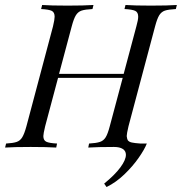

<svg xmlns="http://www.w3.org/2000/svg" viewBox="-47 -591 728 769"><path d="M661.3 -571 657.3 -554.8Q627.4 -553.2 613.3 -548.4Q599.2 -543.5 590.7 -529.8Q582.3 -516.1 574.2 -485.5L467.7 -85.5Q460.5 -54.8 460.5 -46Q462.1 -33.9 464.5 -29.8Q469.4 -22.6 481 -20.2Q492.7 -17.7 515.3 -16.1H516.1H541.1Q531.5 8.1 508.1 41.5Q484.7 75 451.2 107.3Q417.7 139.5 379.8 158.1L370.2 144.4Q413.7 108.9 435.5 79Q457.3 49.2 457.3 29Q457.3 13.7 444.8 5.6Q432.3 -2.4 409.7 -2.4H408.9Q344.4 -2.4 306.5 0L309.7 -16.1Q338.7 -17.7 353.2 -22.6Q367.7 -27.4 376.2 -41.1Q384.7 -54.8 392.7 -85.5L444.4 -279H185.5L133.9 -85.5Q126.6 -54.8 126.6 -46Q126.6 -29 138.3 -23.4Q150 -17.7 181.5 -16.1L178.2 0Q141.1 -2.4 75.8 -2.4Q8.1 -2.4 -26.6 0L-22.6 -16.1Q5.6 -17.7 19.8 -22.6Q33.9 -27.4 42.3 -41.5Q50.8 -55.6 58.9 -85.5L165.3 -485.5Q171.8 -512.9 171.8 -524.2Q171.8 -541.9 160.1 -547.6Q148.4 -553.2 117.7 -554.8L121.8 -571Q154.8 -568.5 224.2 -568.5Q288.7 -568.5 327.4 -571L323.4 -554.8Q293.5 -553.2 279.4 -548.4Q265.3 -543.5 256.9 -529.8Q248.4 -516.1 240.3 -485.5L189.5 -295.2H448.4L499.2 -485.5Q506.5 -511.3 506.5 -524.2Q506.5 -541.9 494.4 -547.6Q482.3 -553.2 451.6 -554.8L455.6 -571Q491.9 -568.5 557.3 -568.5Q626.6 -568.5 661.3 -571Z"/></svg>

Font: Playfair Display SC
Style: Italic
Weight: 400
Italic angle: -14°
Designer: Claus Eggers Sørensen
Foundry: Claus Eggers Sørensen
Version: Version 1.202; ttfautohint (v1.6)